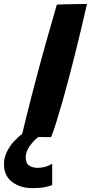

<svg xmlns="http://www.w3.org/2000/svg" viewBox="-119 -681 458 966"><path d="M138 9Q125 9 108.5 8.8Q92 8.5 74.5 8Q52 24 31.2 52.8Q10.5 81.5 10.5 111Q10.5 140.5 28 152Q45.5 163.5 69 163.5Q110 163.5 143.5 143V250Q130 256 105.2 260.8Q80.5 265.5 41.5 265.5Q-16 265.5 -57.5 234.8Q-99 204 -99 145Q-99 113.5 -85 84.2Q-71 55 -49.8 31.5Q-28.5 8 -7.5 -7Q0.5 -40.5 12.8 -90Q25 -139.5 39 -194.2Q53 -249 66.5 -298.5Q87.5 -378.5 113 -469.2Q138.5 -560 167 -658Q178 -658.5 206.8 -659.2Q235.5 -660 267 -660.5Q298.5 -661 318.5 -661Q306.5 -607.5 291 -542.2Q275.5 -477 258.5 -408.8Q241.5 -340.5 225 -278.5Q211.5 -227 195.2 -170Q179 -113 163.8 -64.5Q148.5 -16 138 9Z"/></svg>

Font: Grandstander
Style: Bold Italic
Weight: 700
Italic angle: -15°
Designer: Tyler Finck
Foundry: Etcetera Type Co
Version: Version 1.200; ttfautohint (v1.8.3)